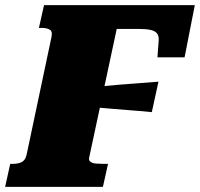

<svg xmlns="http://www.w3.org/2000/svg" viewBox="-60 -730 781 750"><path d="M327 -392Q366 -396 404.5 -399Q443 -402 482 -405Q521 -408 559 -411L533 -292Q496 -296 458.5 -298.5Q421 -301 384 -304.5Q347 -308 309 -311ZM-40 0 -20 -90H-9Q11 -90 25 -97Q39 -104 44 -126L141 -585Q146 -607 134.5 -614Q123 -621 103 -621H92L112 -710H701L661 -506H555L560 -573Q561 -591 552.5 -600.5Q544 -610 526.5 -613.5Q509 -617 482 -617H396L288 -113Q286 -103 294 -97.5Q302 -92 315.5 -91Q329 -90 343 -90H362L342 0Z"/></svg>

Font: Roboto Serif 20pt Black
Style: Italic
Weight: 900
Italic angle: -10°
Version: Version 1.008